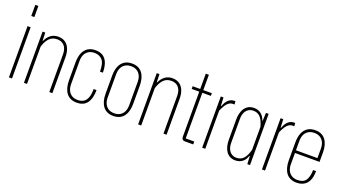

<svg xmlns="http://www.w3.org/2000/svg" viewBox="-57 -1268 3248 1814"><g transform="rotate(20 1567.0 -361.5)"><path d="M60 0V-515H91V0ZM60 -617V-729H91V-617Z M211 0V-515H238L241 -434H245Q262 -474 293.5 -497.5Q325 -521 368 -521Q411 -521 439.5 -501Q468 -481 482.5 -445Q497 -409 497 -360V0H466V-375Q466 -415 454 -441Q442 -467 420 -480.5Q398 -494 367 -494Q317 -494 287 -461Q257 -428 242 -375V0Z M742 6Q708 6 681.5 -6Q655 -18 638 -40.5Q621 -63 612 -95Q603 -127 603 -167V-348Q603 -402 618.5 -440.5Q634 -479 665 -500Q696 -521 742 -521Q791 -521 821 -499.5Q851 -478 865 -438.5Q879 -399 879 -345H850Q850 -430 820.5 -462Q791 -494 742 -494Q708 -494 683.5 -479Q659 -464 646.5 -437.5Q634 -411 634 -375V-140Q634 -105 646.5 -78Q659 -51 683.5 -36Q708 -21 742 -21Q775 -21 799 -34.5Q823 -48 836.5 -81Q850 -114 850 -170H879Q879 -117 865 -77Q851 -37 821 -15.5Q791 6 742 6Z M1110 6Q1076 6 1049.5 -6Q1023 -18 1006 -40.5Q989 -63 980 -95Q971 -127 971 -167V-348Q971 -402 986.5 -440.5Q1002 -479 1033 -500Q1064 -521 1110 -521Q1145 -521 1171 -509Q1197 -497 1214 -474.5Q1231 -452 1240 -420Q1249 -388 1249 -348V-167Q1249 -114 1233.5 -75Q1218 -36 1187 -15Q1156 6 1110 6ZM1110 -21Q1145 -21 1169 -36Q1193 -51 1205.5 -78Q1218 -105 1218 -140V-375Q1218 -411 1205.5 -437.5Q1193 -464 1169 -479Q1145 -494 1110 -494Q1076 -494 1051.5 -479Q1027 -464 1014.5 -437.5Q1002 -411 1002 -375V-140Q1002 -105 1014.5 -78Q1027 -51 1051.5 -36Q1076 -21 1110 -21Z M1359 0V-515H1386L1389 -434H1393Q1410 -474 1441.5 -497.5Q1473 -521 1516 -521Q1559 -521 1587.5 -501Q1616 -481 1630.5 -445Q1645 -409 1645 -360V0H1614V-375Q1614 -415 1602 -441Q1590 -467 1568 -480.5Q1546 -494 1515 -494Q1465 -494 1435 -461Q1405 -428 1390 -375V0Z M1830 0Q1814 0 1805 -9Q1796 -18 1796 -34V-669H1827V-29H1913V0ZM1720 -488V-515H1913V-488Z M2003 0V-515H2030L2034 -431H2038Q2056 -479 2081.5 -499.5Q2107 -520 2136 -520H2148L2151 -488H2136Q2114 -488 2096.5 -476.5Q2079 -465 2064 -442Q2049 -419 2034 -383V0Z M2337 6Q2306 6 2283 -6Q2260 -18 2244.5 -40Q2229 -62 2221.5 -92Q2214 -122 2214 -157V-358Q2214 -405 2227.5 -442Q2241 -479 2268.5 -500Q2296 -521 2337 -521Q2378 -521 2407 -498.5Q2436 -476 2449 -435H2453L2457 -515H2484V0H2457L2453 -80H2449Q2436 -39 2407 -16.5Q2378 6 2337 6ZM2339 -21Q2383 -21 2410 -51Q2437 -81 2453 -142V-373Q2437 -435 2410 -464.5Q2383 -494 2339 -494Q2312 -494 2291 -481Q2270 -468 2257.5 -442Q2245 -416 2245 -375V-140Q2245 -100 2257.5 -73.5Q2270 -47 2291 -34Q2312 -21 2339 -21Z M2604 0V-515H2631L2635 -431H2639Q2657 -479 2682.5 -499.5Q2708 -520 2737 -520H2749L2752 -488H2737Q2715 -488 2697.5 -476.5Q2680 -465 2665 -442Q2650 -419 2635 -383V0Z M2952 6Q2918 6 2891.5 -6Q2865 -18 2848 -40.5Q2831 -63 2822 -95Q2813 -127 2813 -167V-348Q2813 -402 2828.5 -440.5Q2844 -479 2875 -500Q2906 -521 2952 -521Q2987 -521 3013 -509Q3039 -497 3056 -474.5Q3073 -452 3082 -420Q3091 -388 3091 -348V-253H2837V-280H3074L3060 -266V-375Q3060 -411 3047.5 -437.5Q3035 -464 3011 -479Q2987 -494 2952 -494Q2918 -494 2893.5 -479Q2869 -464 2856.5 -437.5Q2844 -411 2844 -375V-140Q2844 -105 2856.5 -78Q2869 -51 2893.5 -36Q2918 -21 2952 -21Q3014 -21 3037 -59.5Q3060 -98 3060 -160H3090Q3090 -101 3072.5 -64.5Q3055 -28 3024 -11Q2993 6 2952 6Z"/></g></svg>

Font: Hubot Sans Condensed ExtraLight
Style: Regular
Weight: 200
Width: 3
Designer: Deni Anggara
Foundry: GitHub, Inc., Subsidiary of Microsoft Corporation
Version: Version 2.000